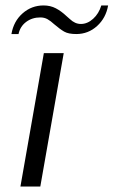

<svg xmlns="http://www.w3.org/2000/svg" viewBox="-20 -685 417 705"><path d="M141 -490H214L128 0H55ZM140 -665Q165 -665 185 -654.5Q205 -644 224 -626Q227 -624 236.5 -615Q246 -606 256 -601.5Q266 -597 277 -597Q301 -597 322 -616Q343 -635 352 -665H377Q369 -619 336.5 -589.5Q304 -560 260 -560Q231 -560 215.5 -569Q200 -578 179 -596Q166 -608 154.5 -614.5Q143 -621 128 -621Q98 -621 76 -604.5Q54 -588 48 -560H22Q30 -607 63 -636Q96 -665 140 -665Z"/></svg>

Font: Fahkwang Light
Style: Italic
Weight: 300
Italic angle: -10°
Version: Version 1.000; ttfautohint (v1.6)